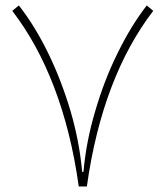

<svg xmlns="http://www.w3.org/2000/svg" viewBox="-20 -675 599 695"><path d="M277.3 -53.2C271 -126 256.8 -199.2 235.4 -272.9C213.4 -346.7 186.5 -417 154.3 -482.9C122.1 -548.8 86.9 -606 48.3 -655.3L24.4 -635.7C145 -479 228 -266.1 265.1 0H294.4C331.5 -266.1 414.1 -479 534.7 -635.7L511.2 -655.3C473.1 -606 438 -548.8 405.8 -482.9C373 -417 346.2 -346.7 324.7 -272.9C302.7 -199.2 288.6 -126 282.2 -53.2Z"/></svg>

Font: Estedad Thin
Style: Regular
Weight: 100
Designer: Amin Abedi
Version: Version 7.3